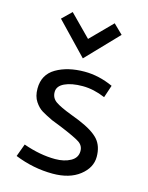

<svg xmlns="http://www.w3.org/2000/svg" viewBox="-114 -811 690 894"><g transform="rotate(15 231.0 -364.5)"><path d="M45 0ZM326.2 -123.8Q326.2 -150 303.8 -165Q281.2 -180 208.8 -210L161.2 -228.8Q130 -243.8 110 -255.6Q90 -267.5 73.8 -291.9Q57.5 -316.2 57.5 -353.8Q57.5 -421.2 113.1 -453.8Q168.8 -486.2 250 -486.2Q318.8 -486.2 387.5 -455L367.5 -395Q311.2 -418.8 258.8 -418.8Q205 -418.8 171.9 -403.1Q138.8 -387.5 138.8 -358.8Q138.8 -330 161.9 -313.8Q185 -297.5 241.2 -276.2L282.5 -260Q351.2 -231.2 378.8 -200Q406.2 -168.8 406.2 -117.5Q406.2 -65 357.5 -26.9Q308.8 11.2 227.5 11.2Q135 11.2 45 -25L67.5 -86.2Q148.8 -57.5 221.2 -57.5Q265 -57.5 295.6 -74.4Q326.2 -91.2 326.2 -123.8ZM78.8 -696.2 123.8 -740 225 -637.5 326.2 -740 371.2 -696.2 225 -543.8Z"/></g></svg>

Font: Cambay
Style: Regular
Weight: 400
Designer: Pooja Saxena
Foundry: Pooja Saxena
Version: Version 1.181;PS 001.181;hotconv 1.0.70;makeotf.lib2.5.58329